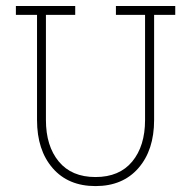

<svg xmlns="http://www.w3.org/2000/svg" viewBox="-20 -610 640 643"><path d="M33.2 -589.8H231.9V-560.1H133.8V-208Q133.8 -121.1 176.8 -69.1Q219.7 -17.1 299.8 -17.1Q379.9 -17.1 422.9 -69.1Q465.8 -121.1 465.8 -208V-560.1H368.2V-589.8H566.9V-560.1H496.1V-208Q496.1 -107.4 443.6 -47.1Q391.1 13.2 299.8 13.2Q208.5 13.2 156.2 -47.1Q104 -107.4 104 -208V-560.1H33.2Z"/></svg>

Font: Compagnon Light
Style: Regular
Weight: 400
Designer: Juliette Duhe, Lea Pradine
Foundry: Velvetyne Type Foundry
Version: Version 1.000;PS 001.000;hotconv 1.0.88;makeotf.lib2.5.64775